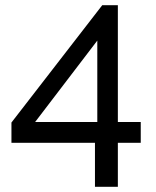

<svg xmlns="http://www.w3.org/2000/svg" viewBox="-20 -591 598 738"><path d="M345 127V-42H24V-120L373 -571H433V-122H521V-42H433V127ZM115 -122H354V-435Z"/></svg>

Font: Raleway Medium
Style: Regular
Weight: 500
Designer: Matt McInerney, Pablo Impallari, Rodrigo Fuenzalida
Foundry: Matt McInerney, Pablo Impallari, Rodrigo Fuenzalida
Version: Version 4.026